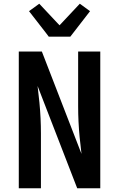

<svg xmlns="http://www.w3.org/2000/svg" viewBox="-20 -1012 640 1032"><path d="M81 0V-735H205L418 -185L408 -275Q404 -317 402 -358.5Q400 -400 400 -441V-735H519V0H395L182 -550L192 -460Q196 -418 198 -376.5Q200 -335 200 -294V0ZM242 -815 227 -835 136 -952 191 -992 300 -876 409 -992 464 -952 358 -815Z"/></svg>

Font: Iosevka Aile
Style: Bold
Weight: 700
Designer: Belleve Invis
Foundry: Belleve Invis
Version: Version 28.0.1; ttfautohint (v1.8.4)